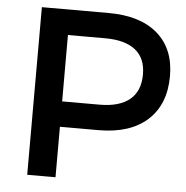

<svg xmlns="http://www.w3.org/2000/svg" viewBox="-51 -750 775 799"><g transform="rotate(5 336.5 -350.0)"><path d="M91.8 0V-700.2H371.1Q502.9 -700.2 575.4 -637.5Q647.9 -574.7 647.9 -460.9Q647.9 -342.3 575.4 -276.6Q502.9 -210.9 371.1 -210.9H210V0ZM210 -316.9H366.2Q448.2 -316.9 491.7 -352.3Q535.2 -387.7 535.2 -458Q535.2 -525.9 491.7 -560.1Q448.2 -594.2 366.2 -594.2H210Z"/></g></svg>

Font: Trueno
Style: Rg
Weight: 400
Designer: Julieta Ulanovsky
Foundry: Julieta Ulanovsky
Version: Version 3.001b